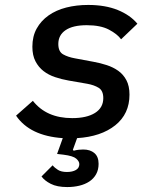

<svg xmlns="http://www.w3.org/2000/svg" viewBox="-20 -548 640 777"><path d="M252 209Q211 209 185.5 196Q160 183 148 166L193 121Q201 131 214.5 139.5Q228 148 251 148Q273 148 287 140Q301 132 301 116Q301 105 288.5 94Q276 83 237 78L211 75L234 11Q101 2 45 -80L113 -140Q168 -70 272 -70Q331 -70 364.5 -91Q398 -112 398 -151Q398 -181 379.5 -192.5Q361 -204 333 -209L258 -222Q229 -227 202.5 -236Q176 -245 156 -260.5Q136 -276 123.5 -300Q111 -324 111 -359Q111 -401 128.5 -432.5Q146 -464 176.5 -485.5Q207 -507 248 -517.5Q289 -528 337 -528Q406 -528 456.5 -507.5Q507 -487 536 -452L470 -389Q455 -410 421 -428Q387 -446 331 -446Q275 -446 245.5 -426Q216 -406 216 -370Q216 -339 235.5 -328Q255 -317 283 -312L358 -298Q386 -293 412 -284.5Q438 -276 458.5 -261.5Q479 -247 491.5 -223.5Q504 -200 504 -165Q504 -87 446.5 -41Q389 5 292 11L275 58L278 62Q289 59 299 58Q309 57 317 57Q345 57 362 71.5Q379 86 379 115Q379 139 369 157Q359 175 341.5 186.5Q324 198 301 203.5Q278 209 252 209Z"/></svg>

Font: IBM Plex Mono Medium
Style: Italic
Weight: 500
Italic angle: -9°
Monospace: yes
Designer: Mike Abbink, Paul van der Laan, Pieter van Rosmalen
Foundry: Bold Monday
Version: Version 2.3